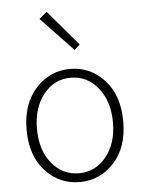

<svg xmlns="http://www.w3.org/2000/svg" viewBox="-54 -798 643 853"><g transform="rotate(-5 267.5 -371.0)"><path d="M295.9 -574.2 151.9 -725.1 186 -753.9 319.8 -597.2ZM267.1 -26.9Q340.3 -26.9 388.7 -85.9Q437 -145.5 437 -239.3Q437 -333 388.7 -393.1Q340.3 -453.1 267.1 -453.1Q193.8 -453.1 146 -393.6Q98.1 -334 98.1 -239.3Q98.1 -144.5 146 -85.9Q193.8 -27.3 267.1 -26.9ZM482.9 -239.3Q482.9 -123.5 420.4 -55.7Q357.9 12.2 267.6 12.2Q176.8 12.7 114.3 -55.7Q51.8 -124 51.8 -239.3Q51.8 -354.5 114.3 -423.3Q176.8 -492.2 267.6 -492.2Q358.4 -492.2 420.4 -423.8Q482.9 -355.5 482.9 -239.3Z"/></g></svg>

Font: SourceSansPro-Light
Style: Regular
Weight: 300
Designer: Paul D. Hunt
Foundry: Adobe Systems Incorporated
Version: Version 2.020;PS 2.0;hotconv 1.0.86;makeotf.lib2.5.63406